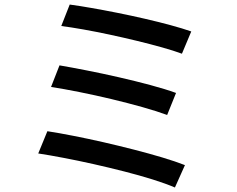

<svg xmlns="http://www.w3.org/2000/svg" viewBox="-20 -789 1040 843"><path d="M286.1 -769Q325.2 -763.7 379.2 -754.4Q433.1 -745.1 494.1 -732.9Q555.2 -720.7 615.5 -706.8Q675.8 -692.9 729 -678.5Q782.2 -664.1 819.8 -650.9L778.8 -553.2Q743.2 -566.4 691.9 -580.8Q640.6 -595.2 581.3 -609.6Q522 -624 461.4 -637Q400.9 -649.9 345.9 -659.7Q291 -669.4 249 -674.8ZM241.2 -502Q293 -493.2 361.3 -479.7Q429.7 -466.3 502.2 -449.7Q574.7 -433.1 640.4 -415.5Q706.1 -397.9 752.9 -380.9L713.9 -284.2Q670.4 -300.3 606.4 -318.4Q542.5 -336.4 470 -353.8Q397.5 -371.1 327.9 -385Q258.3 -398.9 204.1 -407.2ZM188 -212.9Q238.8 -205.1 302.2 -192.6Q365.7 -180.2 434.1 -164.6Q502.4 -148.9 569.1 -131.8Q635.7 -114.7 693.4 -97.4Q751 -80.1 792 -64L748 34.2Q708 17.1 650.4 -1Q592.8 -19 525.9 -36.1Q459 -53.2 390.4 -68.6Q321.8 -84 259 -95.9Q196.3 -107.9 147.9 -115.2Z"/></svg>

Font: Source Han Sans CN Medium
Style: Regular
Weight: 500
Designer: Ryoko NISHIZUKA  (kana, bopomofo & ideographs); Paul D. Hunt (Latin, Greek & Cyrillic); Sandoll Communications , Soo-you
Foundry: Adobe
Version: Version 2.004;hotconv 1.0.118;makeotfexe 2.5.65603